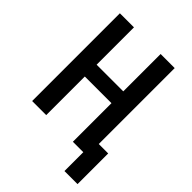

<svg xmlns="http://www.w3.org/2000/svg" viewBox="-240 -814 1080 1080"><g transform="rotate(45 300.0 -274.0)"><path d="M473 150H577V-94H502V-698H390V-401H178V-698H66V0H178V-307H390V0H473Z"/></g></svg>

Font: IBM Mono Medium
Style: Regular
Weight: 500
Monospace: yes
Designer: Mike Abbink, Paul van der Laan, Pieter van Rosmalen
Foundry: Bold Monday
Version: Version 2.3